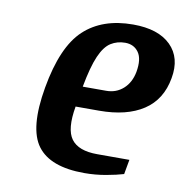

<svg xmlns="http://www.w3.org/2000/svg" viewBox="-65 -573 629 645"><g transform="rotate(10 250.0 -250.0)"><path d="M263 10Q147 10 103 -49Q59 -108 84 -250Q109 -393 171.5 -451.5Q234 -510 339 -510Q425 -510 467.5 -468Q510 -426 497 -355Q484 -280 427 -242.5Q370 -205 276 -205H196Q182 -126 206.5 -93Q231 -60 295 -60H405L396 -10Q373 -3 337 3.5Q301 10 263 10ZM208 -275H288Q322 -275 346 -296.5Q370 -318 377 -355Q385 -400 369 -422.5Q353 -445 323 -445Q296 -445 274.5 -431.5Q253 -418 237 -381.5Q221 -345 208 -275Z"/></g></svg>

Font: Cuprum
Style: Bold Italic
Weight: 700
Italic angle: -10°
Designer: Jovanny Lemonad
Foundry: Jovanny Lemonad
Version: Version 3.000